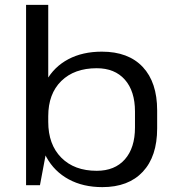

<svg xmlns="http://www.w3.org/2000/svg" viewBox="-20 -760 729 788"><path d="M400 8Q321 8 262 -24Q203 -56 170.5 -115Q138 -174 138 -254V-291Q138 -371 170 -428.5Q202 -486 260.5 -517Q319 -548 398 -548Q507 -548 566 -485Q625 -422 625 -307V-233Q625 -118 566 -55Q507 8 400 8ZM87 -740H178V-181L144 0H87ZM377 -59Q451 -59 492.5 -106Q534 -153 534 -237V-302Q534 -386 492.5 -433Q451 -480 377 -480Q285 -480 231.5 -427.5Q178 -375 178 -283V-260Q178 -167 231.5 -113Q285 -59 377 -59Z"/></svg>

Font: Pathway Extreme 72pt Medium
Style: Regular
Weight: 500
Designer: Eduardo Rodriguez Tunni
Foundry: Eduardo Rodriguez Tunni
Version: Version 1.001;gftools[0.9.26]